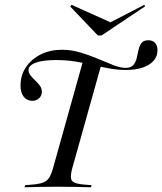

<svg xmlns="http://www.w3.org/2000/svg" viewBox="-20 -793 687 813"><path d="M83.9 0 86.3 -8.9Q130.6 -11.3 152.8 -16.9Q175 -22.6 185.5 -36.7Q196 -50.8 204 -79L334.7 -546L410.5 -525L285.5 -79Q278.2 -50.8 281 -36.3Q283.9 -21.8 304.4 -16.5Q325 -11.3 367.7 -8.9L365.3 0Q339.5 -0.8 301.2 -1.6Q262.9 -2.4 223.4 -2.4Q187.1 -2.4 149.6 -1.6Q112.1 -0.8 83.9 0ZM116.1 -366.1Q94.4 -366.1 80.6 -383.1Q66.9 -400 66.9 -430.6Q66.9 -474.2 89.9 -508.5Q112.9 -542.7 152.4 -562.5Q191.9 -582.3 241.9 -582.3Q282.3 -582.3 321 -570.6Q359.7 -558.9 394.8 -544Q429.8 -529 459.7 -517.3Q489.5 -505.6 512.1 -505.6Q534.7 -505.6 544.8 -517.7Q554.8 -529.8 558.9 -547.2Q562.9 -564.5 566.5 -581.5Q570.2 -598.4 579 -610.5Q587.9 -622.6 608.1 -622.6Q626.6 -622.6 636.7 -611.3Q646.8 -600 646.8 -580.6Q646.8 -541.9 610.9 -519.4Q575 -496.8 512.9 -496.8Q479 -496.8 445.2 -502.8Q411.3 -508.9 375.8 -517.3Q340.3 -525.8 300.8 -532.3Q261.3 -538.7 216.9 -538.7Q161.3 -538.7 131 -527.4Q100.8 -516.1 100.8 -496Q100.8 -484.7 108.9 -474.2Q116.9 -463.7 128.6 -452.8Q140.3 -441.9 148.8 -430.2Q157.3 -418.5 157.3 -404Q157.3 -387.9 145.6 -377Q133.9 -366.1 116.1 -366.1ZM591.1 -772.6 594.4 -766.1 409.7 -642.7H394.4L277.4 -765.3L283.1 -772.6L458.9 -693.5L436.3 -692.7Z"/></svg>

Font: Playfair 144pt
Style: Italic
Weight: 400
Italic angle: -15.6°
Designer: Claus Eggers Sørensen
Foundry: Claus Eggers Sørensen
Version: Version 2.001;gftools[0.9.30]